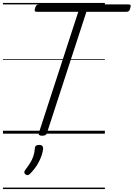

<svg xmlns="http://www.w3.org/2000/svg" viewBox="-20 -905 905 1300"><path d="M265 14Q238 14 243 -5L510 -825H230Q218 -825 215.5 -831Q213 -837 218 -851Q222 -865 228 -870Q234 -875 245 -875H850Q863 -875 864.5 -869Q866 -863 862 -850Q859 -836 853 -830.5Q847 -825 835 -825H565L298 -5Q295 5 287.5 9.5Q280 14 265 14ZM153 276Q145 270 144.5 262.5Q144 255 150 247Q169 222 183 200Q197 178 205.5 153.5Q214 129 216 99Q217 86 224.5 81Q232 76 245 76Q259 76 265.5 82.5Q272 89 272 101Q271 119 262 147Q253 175 234.5 206.5Q216 238 186 269Q179 277 170.5 280Q162 283 153 276ZM0 365H690V375H0ZM0 -20H690V0H0ZM0 -505H690V-500H0ZM0 -885H690V-875H0Z"/></svg>

Font: Playwrite DK Loopet Guides
Style: Regular
Weight: 400
Designer: Veronika Burian, José Scaglione
Foundry: TypeTogether
Version: Version 1.003